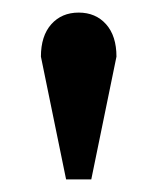

<svg xmlns="http://www.w3.org/2000/svg" viewBox="-20 -730 250 305"><path d="M45 -640Q45 -673 61.5 -691.5Q78 -710 105 -710Q132 -710 148.5 -691.5Q165 -673 165 -640L125 -445H85Z"/></svg>

Font: Yeseva One
Style: Regular
Weight: 400
Designer: Jovanny Lemonad
Foundry: Jovanny Lemonad
Version: Version 2.000